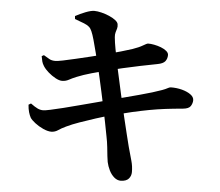

<svg xmlns="http://www.w3.org/2000/svg" viewBox="-57 -854 1113 971"><g transform="rotate(5 500.0 -368.0)"><path d="M287.6 -755.8Q311.1 -768.8 338.8 -779.6Q366.5 -790.3 383.1 -790.3Q398.6 -790.3 419 -785.3Q439.4 -780.3 458.6 -772.1Q477.8 -764 491.1 -753.7Q504.5 -743.4 505.9 -733.5Q508.1 -721.1 505.2 -711.4Q502.3 -701.8 499.3 -691.5Q496.3 -681.1 497.6 -666.6Q500.1 -640 506.2 -607.9Q512.3 -575.8 522.1 -526.9Q539.2 -449.1 553.4 -384.9Q567.7 -320.8 579.5 -270.3Q591.3 -219.8 600.8 -182.2Q610.2 -144.6 616.2 -120.6Q628.3 -77 635.7 -50.6Q643.2 -24.2 643.2 5.2Q643.2 24.6 630.9 38.9Q618.6 53.1 590.4 53.8Q572.5 53.8 557 40.6Q541.6 27.4 531.4 6.8Q521.3 -13.8 516.8 -34.7Q514.8 -44.9 512.6 -64.4Q510.5 -83.8 507.8 -109.9Q505.1 -136 499.4 -163.2Q493.2 -196.4 485.7 -234.2Q478.2 -272 470.1 -310.4Q461.9 -348.8 454.2 -384.9Q446.4 -421 439.4 -451.6Q432.4 -482.2 427.4 -503.4Q417.5 -543.4 408.4 -579.7Q399.3 -616 391.3 -644.1Q383.3 -672.3 377 -686.2Q371.3 -700.4 362.2 -708.3Q353.2 -716.3 336.4 -723.1Q319.6 -729.9 289.1 -740.8ZM137.5 -539.1 148.4 -545.1Q166 -534.3 177.9 -527.7Q189.7 -521 207.9 -521Q219.1 -521 246.7 -526.6Q274.2 -532.2 311 -540.9Q347.8 -549.6 386.7 -558.9Q425.6 -568.2 457.8 -576.7Q504.1 -588.9 535.3 -597.9Q566.4 -607 591.5 -615Q624.7 -626.5 643.4 -637.8Q662.1 -649.2 668.3 -649.4Q681.3 -649.7 699.2 -646.3Q717.1 -642.9 734.2 -636.4Q751.2 -629.8 762.3 -620.5Q773.4 -611.1 773.4 -600.2Q773.4 -582.1 763.3 -568.7Q753.1 -555.4 723.8 -550.2Q685.8 -543.4 639 -533.4Q592.1 -523.4 549.5 -513.9Q506.8 -504.4 480.7 -497.4Q439.7 -487.2 397 -475.1Q354.3 -463 322.9 -450.1Q300.8 -441.1 284.9 -432.3Q269.1 -423.6 250.5 -423.6Q236.6 -423.6 217.4 -433.9Q198.2 -444.3 180.6 -459.5Q163.1 -474.7 153.5 -489.8Q145.7 -502.1 143.1 -512.4Q140.5 -522.6 137.5 -539.1ZM92.6 -288.8 104.6 -295.9Q126.9 -279.6 140.5 -273.3Q154.1 -267 168.5 -267Q178.5 -267 205.3 -272.8Q232 -278.5 269.9 -287.9Q307.8 -297.4 350.2 -308.7Q392.7 -320.1 433.7 -330.7Q474.7 -341.4 507.8 -350.6Q542.1 -359.5 577.6 -368.9Q613.1 -378.3 647.3 -387.4Q681.6 -396.5 710.2 -405.3Q738.8 -414 758.9 -421.4Q777.2 -428.1 786.1 -433.3Q795.1 -438.5 802.1 -438.8Q831.5 -439.3 858.6 -432.2Q885.7 -425 903 -412.5Q920.3 -400.1 920.3 -383.8Q920.3 -368.7 911.3 -354.1Q902.3 -339.5 871.9 -336.8Q825.4 -332.8 784.2 -327.7Q743 -322.6 702.2 -315Q661.3 -307.4 616.2 -297Q571.2 -286.6 516 -272.1Q480 -262.6 438 -249.2Q396.1 -235.7 357.4 -222Q318.7 -208.3 292.1 -195.4Q268.2 -184.2 253.3 -173.8Q238.4 -163.3 219.7 -162.6Q201.1 -162.6 177.6 -173.2Q154.2 -183.8 135.3 -198.5Q116.5 -213.2 109.7 -223.9Q103.2 -235.8 98.7 -251.3Q94.2 -266.7 92.6 -288.8Z"/></g></svg>

Font: Early Summer Mincho VF
Style: Regular
Weight: 250
Designer: GuiWonder
Version: Version 1.002